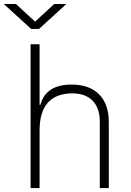

<svg xmlns="http://www.w3.org/2000/svg" viewBox="-62 -958 668 978"><path d="M446.3 0H492.2V-336.9C492.2 -458 423.3 -527.3 303.2 -527.3C215.3 -527.3 162.6 -493.2 143.6 -423.8H139.6V-732.4H93.8V0H139.6V-293C139.6 -419.9 196.3 -482.4 307.6 -482.4C395 -482.4 446.3 -430.7 446.3 -338.9ZM96.7 -810.5H136.7L275.9 -937.5H213.9L116.7 -847.7L19.5 -937.5H-42.5Z"/></svg>

Font: Cascadia Mono PL ExtraLight
Style: Regular
Weight: 200
Monospace: yes
Designer: Aaron Bell
Foundry: Saja Typeworks
Version: Version 2404.023